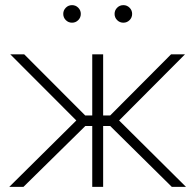

<svg xmlns="http://www.w3.org/2000/svg" viewBox="-20 -727 760 747"><path d="M16.1 0 276.9 -258.3 20 -515.6H74.2L311.5 -277.8H338.9V-515.6H381.3V-277.8H408.7L645.5 -515.6H699.7L443.4 -258.3L703.6 0H648.4L408.7 -236.8H381.3V0H338.9V-236.8H312L71.3 0ZM460 -638.7Q445.8 -638.7 435.8 -648.7Q425.8 -658.7 425.8 -672.9Q425.8 -687 435.8 -697Q445.8 -707 460 -707Q474.1 -707 484.1 -697Q494.1 -687 494.1 -672.9Q494.1 -658.7 484.1 -648.7Q474.1 -638.7 460 -638.7ZM260.3 -638.7Q246.1 -638.7 236.1 -648.7Q226.1 -658.7 226.1 -672.9Q226.1 -687 236.1 -697Q246.1 -707 260.3 -707Q274.4 -707 284.4 -697Q294.4 -687 294.4 -672.9Q294.4 -658.7 284.4 -648.7Q274.4 -638.7 260.3 -638.7Z"/></svg>

Font: Inter Display ExtraLight
Style: Regular
Weight: 200
Designer: Rasmus Andersson
Foundry: rsms
Version: Version 4.000;git-a52131595